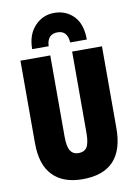

<svg xmlns="http://www.w3.org/2000/svg" viewBox="-102 -1014 780 1090"><g transform="rotate(-10 288.0 -469.0)"><path d="M130 -767H225Q228 -836 288 -836Q345 -836 349 -767H445Q445 -856 400.5 -902Q356 -948 288 -948Q222 -948 176 -899Q130 -850 130 -767ZM351 -714V-247Q351 -187 336 -163.5Q321 -140 287 -140Q256 -140 240.5 -164Q225 -188 225 -246V-714H53V-238Q53 -114 113 -52Q173 10 285 10Q523 10 523 -242V-714Z"/></g></svg>

Font: Noto Sans Display Condensed Black
Style: Regular
Weight: 900
Width: 3
Designer: Monotype Design team
Foundry: Monotype Imaging Inc.
Version: 1.000